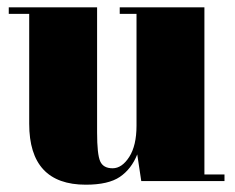

<svg xmlns="http://www.w3.org/2000/svg" viewBox="-20 -496 645 526"><path d="M595 0H367L356 -73Q340 -33 308.5 -11.5Q277 10 215 10Q60 10 60 -157V-458H4V-476H246V-133Q246 -73 254.5 -54Q263 -35 288.5 -35Q314 -35 334 -66Q354 -97 354 -152V-458H308V-476H540V-18H595Z"/></svg>

Font: Abril Fatface
Style: Regular
Weight: 400
Designer: Veronika Burian, Jos Scaglione
Foundry: TypeTogether
Version: Version 1.001